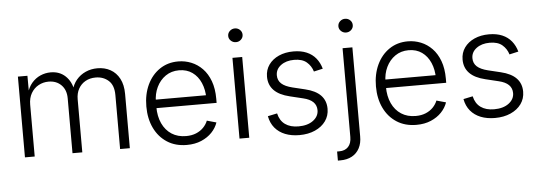

<svg xmlns="http://www.w3.org/2000/svg" viewBox="-56 -909 3607 1285"><g transform="rotate(-5 1747.5 -266.5)"><path d="M81.5 0V-542.5H145.5L146 -419.9H138.2Q149.9 -464.8 174.8 -493.9Q199.7 -522.9 232.9 -537.4Q266.1 -551.8 301.8 -551.8Q361.8 -551.8 400.9 -514.9Q439.9 -478 450.7 -416.5H439.5Q449.2 -458.5 474.6 -488.8Q500 -519 536.6 -535.4Q573.2 -551.8 616.2 -551.8Q665 -551.8 703.4 -530.5Q741.7 -509.3 763.9 -467.5Q786.1 -425.8 786.1 -364.3V0H720.7V-362.8Q720.7 -428.7 685.5 -460Q650.4 -491.2 599.1 -491.2Q560.1 -491.2 530.3 -474.4Q500.5 -457.5 483.6 -427.2Q466.8 -397 466.8 -356.4V0H400.9V-368.7Q400.9 -425.3 367.9 -458.3Q335 -491.2 282.7 -491.2Q246.1 -491.2 215.1 -474.1Q184.1 -457 165.5 -425Q147 -393.1 147 -348.1V0Z M1168.5 11.7Q1092.3 11.7 1036.6 -24.2Q981 -60.1 950.7 -123Q920.4 -186 920.4 -268.1Q920.4 -350.1 950.4 -413.8Q980.5 -477.5 1034.2 -513.9Q1087.9 -550.3 1158.7 -550.3Q1204.6 -550.3 1246.3 -533.4Q1288.1 -516.6 1320.8 -482.9Q1353.5 -449.2 1372.3 -398.4Q1391.1 -347.7 1391.1 -279.3V-251.5H962.9V-308.6H1355.5L1325.2 -287.6Q1325.2 -345.7 1305.2 -391.8Q1285.2 -438 1248 -464.4Q1210.9 -490.7 1158.7 -490.7Q1107.4 -490.7 1068.6 -463.9Q1029.8 -437 1008.3 -392.1Q986.8 -347.2 986.8 -293V-260.3Q986.8 -196.3 1009 -148.4Q1031.2 -100.6 1072 -74.2Q1112.8 -47.9 1168.9 -47.9Q1207 -47.9 1236.3 -60.1Q1265.6 -72.3 1285.6 -93Q1305.7 -113.8 1315.4 -138.7L1378.4 -121.1Q1366.2 -85 1337.6 -54.9Q1309.1 -24.9 1266.4 -6.6Q1223.6 11.7 1168.5 11.7Z M1522.9 0V-542.5H1588.4V0ZM1555.7 -645Q1536.1 -645 1521.7 -658.4Q1507.3 -671.9 1507.3 -690.9Q1507.3 -710.4 1521.7 -723.9Q1536.1 -737.3 1555.7 -737.3Q1575.7 -737.3 1589.8 -723.9Q1604 -710.4 1604 -690.9Q1604 -671.9 1589.8 -658.4Q1575.7 -645 1555.7 -645Z M1924.8 11.7Q1871.1 11.7 1829.3 -4.9Q1787.6 -21.5 1760.7 -53.7Q1733.9 -85.9 1725.1 -132.8L1788.1 -146Q1799.3 -96.7 1834.2 -71.8Q1869.1 -46.9 1923.8 -46.9Q1985.4 -46.9 2022.5 -74.7Q2059.6 -102.5 2059.6 -144Q2059.6 -177.2 2037.4 -199Q2015.1 -220.7 1971.2 -231L1882.8 -252.4Q1812.5 -269 1777.3 -305.2Q1742.2 -341.3 1742.2 -396.5Q1742.2 -441.9 1766.8 -476.6Q1791.5 -511.2 1834.5 -530.5Q1877.4 -549.8 1932.6 -549.8Q1983.9 -549.8 2021.5 -533.7Q2059.1 -517.6 2083.3 -487.8Q2107.4 -458 2118.7 -417.5L2058.1 -403.8Q2046.4 -442.4 2016.6 -467.8Q1986.8 -493.2 1932.6 -493.2Q1878.4 -493.2 1843.5 -467Q1808.6 -440.9 1808.6 -399.9Q1808.6 -365.7 1832.3 -344Q1856 -322.3 1905.8 -310.1L1989.3 -290Q2059.1 -273.4 2093.3 -237.8Q2127.4 -202.1 2127.4 -147.5Q2127.4 -101.1 2101.8 -65.2Q2076.2 -29.3 2030.3 -8.8Q1984.4 11.7 1924.8 11.7Z M2262.7 -542.5H2328.6V54.7Q2329.1 101.1 2311.3 134.8Q2293.5 168.5 2260.7 186.3Q2228 204.1 2182.1 204.1H2166V143.1H2180.7Q2219.2 143.1 2241 119.9Q2262.7 96.7 2262.7 53.7ZM2295.9 -645Q2276.4 -645 2262 -658.4Q2247.6 -671.9 2247.6 -690.9Q2247.6 -710.4 2262 -723.9Q2276.4 -737.3 2295.9 -737.3Q2315.9 -737.3 2330.1 -723.9Q2344.2 -710.4 2344.2 -690.9Q2344.2 -671.9 2330.1 -658.4Q2315.9 -645 2295.9 -645Z M2710.9 11.7Q2634.8 11.7 2579.1 -24.2Q2523.4 -60.1 2493.2 -123Q2462.9 -186 2462.9 -268.1Q2462.9 -350.1 2492.9 -413.8Q2522.9 -477.5 2576.7 -513.9Q2630.4 -550.3 2701.2 -550.3Q2747.1 -550.3 2788.8 -533.4Q2830.6 -516.6 2863.3 -482.9Q2896 -449.2 2914.8 -398.4Q2933.6 -347.7 2933.6 -279.3V-251.5H2505.4V-308.6H2897.9L2867.7 -287.6Q2867.7 -345.7 2847.7 -391.8Q2827.6 -438 2790.5 -464.4Q2753.4 -490.7 2701.2 -490.7Q2649.9 -490.7 2611.1 -463.9Q2572.3 -437 2550.8 -392.1Q2529.3 -347.2 2529.3 -293V-260.3Q2529.3 -196.3 2551.5 -148.4Q2573.7 -100.6 2614.5 -74.2Q2655.3 -47.9 2711.4 -47.9Q2749.5 -47.9 2778.8 -60.1Q2808.1 -72.3 2828.1 -93Q2848.1 -113.8 2857.9 -138.7L2920.9 -121.1Q2908.7 -85 2880.1 -54.9Q2851.6 -24.9 2808.8 -6.6Q2766.1 11.7 2710.9 11.7Z M3238.8 11.7Q3185.1 11.7 3143.3 -4.9Q3101.6 -21.5 3074.7 -53.7Q3047.9 -85.9 3039.1 -132.8L3102.1 -146Q3113.3 -96.7 3148.2 -71.8Q3183.1 -46.9 3237.8 -46.9Q3299.3 -46.9 3336.4 -74.7Q3373.5 -102.5 3373.5 -144Q3373.5 -177.2 3351.3 -199Q3329.1 -220.7 3285.2 -231L3196.8 -252.4Q3126.5 -269 3091.3 -305.2Q3056.2 -341.3 3056.2 -396.5Q3056.2 -441.9 3080.8 -476.6Q3105.5 -511.2 3148.4 -530.5Q3191.4 -549.8 3246.6 -549.8Q3297.9 -549.8 3335.4 -533.7Q3373 -517.6 3397.2 -487.8Q3421.4 -458 3432.6 -417.5L3372.1 -403.8Q3360.4 -442.4 3330.6 -467.8Q3300.8 -493.2 3246.6 -493.2Q3192.4 -493.2 3157.5 -467Q3122.6 -440.9 3122.6 -399.9Q3122.6 -365.7 3146.2 -344Q3169.9 -322.3 3219.7 -310.1L3303.2 -290Q3373 -273.4 3407.2 -237.8Q3441.4 -202.1 3441.4 -147.5Q3441.4 -101.1 3415.8 -65.2Q3390.1 -29.3 3344.2 -8.8Q3298.3 11.7 3238.8 11.7Z"/></g></svg>

Font: Inter 16pt Light
Style: Regular
Weight: 300
Version: Version 4.001;git-66647c0bb